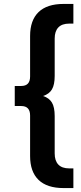

<svg xmlns="http://www.w3.org/2000/svg" viewBox="-20 -762 410 976"><path d="M199 -274Q230 -264 244 -240.5Q258 -217 258 -172V18Q258 55 276.5 74.5Q295 94 332 94H353V194H303Q219 194 176 152.5Q133 111 133 31V-175Q133 -223 88 -223H55V-325H88Q133 -325 133 -373V-579Q133 -659 176 -700.5Q219 -742 303 -742H353V-642H332Q295 -642 276.5 -622.5Q258 -603 258 -566V-376Q258 -331 244 -307.5Q230 -284 199 -274Z"/></svg>

Font: APTA Sans SemiBold
Style: Bold
Weight: 600
Version: Version 7.200